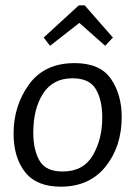

<svg xmlns="http://www.w3.org/2000/svg" viewBox="-20 -691 521 721"><path d="M298 -671 404 -550 375 -519 278 -605 168 -519 144 -550 276 -671ZM31 -189Q31 -294 89 -374Q147 -454 260 -454Q356 -454 396.5 -395Q437 -336 437 -252Q437 -141 376.5 -65.5Q316 10 208 10Q117 10 74 -45Q31 -100 31 -189ZM105 -193Q105 -128 128.5 -87.5Q152 -47 215 -47Q293 -47 328.5 -107.5Q364 -168 364 -250Q364 -315 340 -356Q316 -397 252 -397Q179 -397 142 -340Q105 -283 105 -193Z"/></svg>

Font: Zilla Slab
Style: Italic
Weight: 400
Italic angle: -6°
Designer: Typotheque.com
Foundry: Typotheque type foundry
Version: Version 1.1; 2017; ttfautohint (v1.6)